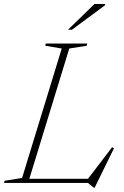

<svg xmlns="http://www.w3.org/2000/svg" viewBox="-48 -886 602 930"><path d="M287.5 -651 88 0H-28.5L-25.5 -10.5L59 -24L251 -651L171 -664.5L173.5 -675H374.5L372 -664.5ZM369.5 -8.5 495 -173 504 -167.5 410.5 23H406.5L377.5 0H64L70.5 -20H404ZM281.5 -742 409.5 -866.5H462L460 -860L300.5 -742Z"/></svg>

Font: Newsreader 24pt ExtraLight
Style: Italic
Weight: 250
Italic angle: -17°
Designer: Hugues Gentile
Foundry: Production Type
Version: Version 1.003